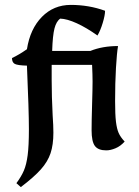

<svg xmlns="http://www.w3.org/2000/svg" viewBox="-20 -605 566 784"><path d="M47 143Q67 116 77.5 91.5Q88 67 93 28.5Q98 -10 98 -77Q98 -153 90 -337Q52 -338 40.5 -344Q29 -350 29 -368Q57 -381 90 -404Q103 -487 151 -536Q199 -585 269 -585Q343 -585 409 -561Q409 -543 399.5 -511.5Q390 -480 378 -460Q333 -492 293.5 -510Q254 -528 226 -529Q210 -518 202.5 -489Q195 -460 193 -397H349Q398 -417 462 -417Q457 -388 453.5 -327.5Q450 -267 450 -192Q450 -137 453.5 -108Q457 -79 464.5 -62Q472 -45 489 -27Q472 -8 451.5 0.5Q431 9 414 9Q381 9 367.5 -9Q354 -27 354 -73Q354 -110 356 -178Q358 -242 358 -272Q358 -298 356 -340H191V-278Q191 -212 195 -134Q198 -92 198 -63Q198 -14 186.5 20.5Q175 55 147 86.5Q119 118 65 159Z"/></svg>

Font: Mirza Medium
Style: Regular
Weight: 500
Designer: Arabic design by Kourosh Beigpour, Latin design by Eduardo Tunni, engineering by Lasse Fister
Version: Version 1.0010g